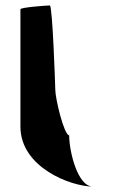

<svg xmlns="http://www.w3.org/2000/svg" viewBox="-20 -723 428 705"><path d="M55 -258C55 -108 241 -38 321 -38C265 -38 234 -167 234 -226C215 -227 183 -361 183 -394C183 -401 173 -703 163 -703C153 -703 55 -696 55 -689Z"/></svg>

Font: Ampere
Style: SCExt
Weight: 400
Version: Version 1